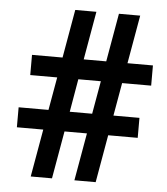

<svg xmlns="http://www.w3.org/2000/svg" viewBox="-52 -757 699 804"><g transform="rotate(5 298.0 -355.5)"><path d="M325.7 -200.2H231.4L196.3 0H106.9L142.1 -200.2H31.2V-284.2H156.7L181.2 -422.9H67.9V-507.8H196.3L231.9 -710.9H320.8L285.2 -507.8H379.9L415.5 -710.9H504.9L469.2 -507.8H576.2V-422.9H454.1L429.7 -284.2H539.1V-200.2H415L379.9 0H290.5ZM246.1 -284.2H340.3L364.7 -422.9H270Z"/></g></svg>

Font: Vazir FD
Style: Bold-FD
Weight: 700
Designer: Saber Rastikerdar
Foundry: Saber Rastikerdar
Version: Version 30.1.0